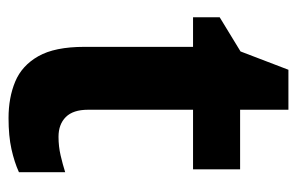

<svg xmlns="http://www.w3.org/2000/svg" viewBox="-146 -556 712 461"><g transform="rotate(90 210.5 -326.0)"><path d="M264 10Q215 10 176.5 -6Q138 -22 115.5 -61.5Q93 -101 93 -172V-433H22V-497L104 -547L148 -662H244V-546H387V-433H244V-181Q244 -145 261.5 -127.5Q279 -110 309 -110Q332 -110 353.5 -115Q375 -120 394 -126V-15Q370 -4 338.5 3Q307 10 264 10Z"/></g></svg>

Font: Noto Sans Symbols
Style: Bold
Weight: 700
Version: Version 2.002